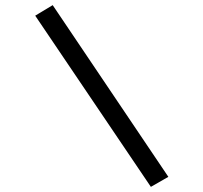

<svg xmlns="http://www.w3.org/2000/svg" viewBox="-20 -685 790 747"><path d="M567 42 117 -624 185 -665 635 3Z"/></svg>

Font: Inconsolata ExtraExpanded
Style: Regular
Weight: 400
Width: 8
Monospace: yes
Designer: Raph Levien, Cyreal, Brenton Simpson
Foundry: Raph Levien, Cyreal, Google
Version: Version 3.001; ttfautohint (v1.8.2.53-6de2)